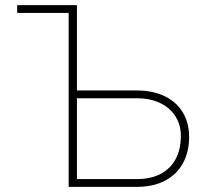

<svg xmlns="http://www.w3.org/2000/svg" viewBox="-20 -727 806 747"><path d="M46.9 -707H279.3V-375H512.7Q574.7 -375 620.6 -352.8Q666.5 -330.6 691.2 -289.8Q715.8 -249 715.8 -194.3Q715.8 -135.3 691.4 -91.3Q667 -47.4 621.3 -23.7Q575.7 0 512.7 0H247.1V-676.8H46.9ZM512.7 -30.3Q566.9 -30.3 605.2 -50.5Q643.6 -70.8 663.6 -108.6Q683.6 -146.5 683.6 -198.2Q683.6 -241.2 662.4 -274.7Q641.1 -308.1 602.5 -326.4Q564 -344.7 512.7 -344.7H279.3V-30.3Z"/></svg>

Font: Pretendard GOV Thin
Style: Regular
Weight: 100
Designer: Base glyphs from Inter by Rasmus Andersson; Hangeul glyphs from Noto Sans CJK(Source Han Sans) by Jang Soo-young and Kan
Foundry: Kil Hyung-jin
Version: Version 1.309